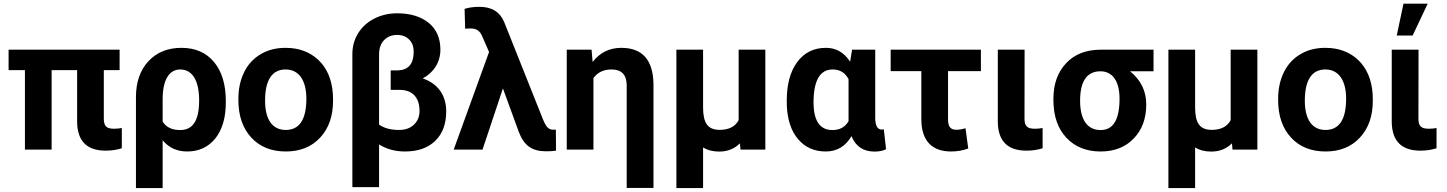

<svg xmlns="http://www.w3.org/2000/svg" viewBox="-20 -791 7647 1015"><path d="M612.3 -528.3H25.4V-420.4H111.8V0H252.9V-420.4H387.7V-144.5C389.6 -44.4 439.9 5.4 539.1 5.4C570.3 5.4 598.6 1 624 -7.3V-114.3C610.8 -111.8 597.2 -110.4 583 -110.4C540 -110.4 528.8 -126.5 528.8 -165V-420.4H612.3Z M939.5 -538.1C866.7 -538.1 808.6 -514.6 764.6 -467.3C720.7 -419.9 698.7 -356.9 698.7 -277.3V203.1H839.8V-49.3C873 -9.8 916 9.8 969.2 9.8C1031.7 9.8 1081.5 -13.2 1118.7 -59.6C1155.3 -106 1173.8 -169.4 1173.8 -250V-256.3C1173.8 -344.7 1152.8 -413.6 1111.3 -463.4C1069.8 -513.2 1012.2 -538.1 939.5 -538.1ZM839.8 -266.1C839.8 -369.1 874.5 -423.8 932.6 -423.8C996.6 -423.8 1032.7 -365.7 1032.7 -260.3C1032.7 -149.4 997.1 -103.5 932.1 -103.5C888.7 -103.5 857.9 -118.7 839.8 -148.4Z M1240.2 -262.7C1240.2 -178.7 1263.2 -112.3 1308.6 -63.5C1354 -14.6 1414.6 9.8 1490.7 9.8C1566.9 9.8 1627.4 -14.6 1672.9 -64C1718.3 -112.8 1740.7 -177.7 1740.7 -258.8L1739.7 -294.9C1734.4 -369.6 1709.5 -429.2 1664.6 -472.7C1619.1 -516.1 1561 -538.1 1489.7 -538.1C1439.5 -538.1 1395.5 -526.9 1357.9 -504.4C1319.8 -481.9 1290.5 -450.2 1270.5 -409.2C1250.5 -368.2 1240.2 -321.3 1240.2 -269ZM1381.3 -258.8C1381.3 -371.6 1420.9 -423.8 1489.7 -423.8C1559.6 -423.8 1599.6 -367.2 1599.6 -269C1599.6 -153.8 1559.1 -104 1490.7 -104C1420.4 -104 1381.3 -158.7 1381.3 -258.8Z M2079.1 -720.7C2035.6 -720.7 1995.6 -711.4 1959 -692.9C1922.4 -674.3 1894 -648.4 1873.5 -615.7C1853 -582.5 1842.8 -545.4 1842.8 -504.9V198.2H1983.9V-27.3C2023.9 -2.4 2069.8 9.8 2121.1 9.8C2189 9.8 2242.2 -8.8 2280.8 -46.4C2319.3 -83.5 2338.9 -135.3 2338.9 -202.1C2338.9 -287.6 2294.9 -349.1 2214.8 -376.5C2273.9 -408.2 2308.1 -463.4 2308.1 -528.3C2308.1 -588.9 2287.6 -636.2 2246.6 -669.9C2205.1 -703.6 2149.4 -720.7 2079.1 -720.7ZM2167 -517.6C2167 -453.6 2139.2 -420.9 2083.5 -418.9H2045.4V-315.9H2092.8C2161.6 -315.9 2197.8 -274.4 2197.8 -204.1C2197.8 -174.8 2188 -150.9 2168.5 -132.3C2148.9 -113.3 2122.6 -104 2089.4 -104C2045.9 -104 2010.7 -113.3 1983.9 -132.3V-502.9C1983.9 -535.2 1992.7 -560.5 2010.7 -579.1C2028.8 -597.2 2051.3 -606.4 2079.1 -606.4C2105.5 -606.4 2127 -598.1 2143.1 -582C2159.2 -565.9 2167 -544.4 2167 -517.6Z M2514.6 -754.9C2484.9 -754.9 2459 -751.5 2436 -744.1L2439 -639.2L2467.3 -640.6C2498 -640.6 2517.1 -629.4 2530.3 -596.7L2565.4 -516.1L2378.4 0H2530.8L2638.7 -323.7L2722.2 -94.7C2749.5 -21 2793.5 8.8 2865.7 8.8C2888.2 8.8 2906.2 7.8 2919.4 5.4L2918.5 -106L2910.6 -105.5H2900.9C2883.8 -106 2870.1 -117.7 2858.9 -141.1L2851.1 -158.2L2645 -675.3C2622.6 -728.5 2579.1 -754.9 2514.6 -754.9Z M2976.1 -528.3V0H3117.2V-378.4C3139.6 -408.7 3171.4 -423.8 3212.9 -423.8C3265.1 -423.8 3292 -396.5 3293 -341.8V202.6H3434.6V-348.1C3432.1 -474.6 3375.5 -538.1 3264.6 -538.1C3202.1 -538.1 3151.4 -513.2 3112.8 -463.4L3107.4 -528.3Z M3555.7 -528.3V203.1H3696.8V-11.7C3720.2 2.9 3748.5 10.3 3781.7 10.3C3826.2 10.3 3862.8 -4.4 3891.6 -33.2L3894.5 0H4025.9V-528.3H3884.8V-155.8C3866.7 -121.6 3833 -104.5 3784.7 -104.5C3720.2 -104.5 3696.8 -142.1 3696.8 -224.1V-528.3Z M4484.4 -528.3 4474.1 -464.8C4442.4 -513.7 4399.9 -538.1 4346.2 -538.1C4282.2 -538.1 4231.9 -513.2 4194.8 -463.4C4157.7 -413.6 4139.2 -345.7 4139.2 -260.3L4139.6 -230.5C4143.1 -155.8 4163.1 -97.2 4199.7 -54.7C4236.3 -11.7 4285.2 9.8 4345.2 9.8C4404.3 9.8 4449.7 -17.1 4481.4 -71.3C4503.4 -17.1 4543.9 10.3 4603 10.3C4627.4 10.3 4647.9 6.3 4664.1 -2L4652.3 -107.9C4649.9 -106.4 4646 -106 4641.6 -106C4619.6 -106 4607.9 -125 4606.9 -163.6V-528.3ZM4280.8 -250C4280.8 -369.6 4317.4 -423.8 4381.8 -423.8C4419.9 -423.8 4447.8 -406.7 4465.8 -372.6V-150.4C4447.8 -119.1 4419.4 -103.5 4380.9 -103.5C4314 -103.5 4280.8 -152.3 4280.8 -250Z M5165.5 -528.3H4688.5V-415H4850.6V-159.7C4851.1 -43.9 4909.7 9.8 5007.3 9.8C5040.5 9.8 5070.8 4.4 5098.6 -5.9L5084 -113.3C5067.4 -107.9 5051.3 -105 5036.1 -105C5004.4 -105 4991.7 -121.6 4991.7 -160.2V-415H5165.5Z M5254.9 -528.3V-145.5C5256.3 -44.9 5307.1 5.4 5406.2 5.4C5438 5.4 5466.3 1 5491.7 -7.3V-114.3C5478.5 -111.8 5464.8 -110.4 5450.7 -110.4C5408.2 -110.4 5396 -126 5396 -165L5396.5 -528.3Z M6078.1 -528.3H5799.3C5721.7 -528.3 5660.6 -504.4 5616.2 -457C5571.3 -409.7 5548.8 -346.7 5548.8 -269V-262.7C5548.8 -178.2 5571.8 -111.3 5617.2 -63C5662.6 -14.6 5722.7 9.8 5798.3 9.8C5871.1 9.8 5929.7 -13.2 5973.6 -59.1C6017.6 -104.5 6039.6 -164.6 6039.6 -238.8C6039.6 -309.6 6011.2 -367.7 5954.1 -414.1H6078.1ZM5689.9 -258.8C5689.9 -366.7 5729.5 -414.1 5797.4 -414.1C5861.8 -414.1 5898.4 -361.3 5898.4 -269C5898.4 -153.8 5862.3 -103.5 5798.3 -103.5C5728.5 -103.5 5689.9 -157.2 5689.9 -258.8Z M6156.7 -528.3V203.1H6297.9V-11.7C6321.3 2.9 6349.6 10.3 6382.8 10.3C6427.2 10.3 6463.9 -4.4 6492.7 -33.2L6495.6 0H6627V-528.3H6485.8V-155.8C6467.8 -121.6 6434.1 -104.5 6385.7 -104.5C6321.3 -104.5 6297.9 -142.1 6297.9 -224.1V-528.3Z M6736.8 -262.7C6736.8 -178.7 6759.8 -112.3 6805.2 -63.5C6850.6 -14.6 6911.1 9.8 6987.3 9.8C7063.5 9.8 7124 -14.6 7169.4 -64C7214.8 -112.8 7237.3 -177.7 7237.3 -258.8L7236.3 -294.9C7231 -369.6 7206.1 -429.2 7161.1 -472.7C7115.7 -516.1 7057.6 -538.1 6986.3 -538.1C6936 -538.1 6892.1 -526.9 6854.5 -504.4C6816.4 -481.9 6787.1 -450.2 6767.1 -409.2C6747.1 -368.2 6736.8 -321.3 6736.8 -269ZM6877.9 -258.8C6877.9 -371.6 6917.5 -423.8 6986.3 -423.8C7056.2 -423.8 7096.2 -367.2 7096.2 -269C7096.2 -153.8 7055.7 -104 6987.3 -104C6917 -104 6877.9 -158.7 6877.9 -258.8Z M7363.8 -603H7447.8L7527.3 -771.5H7399.4ZM7337.4 -528.3V-145.5C7338.9 -44.9 7389.6 5.4 7488.8 5.4C7520.5 5.4 7548.8 1 7574.2 -7.3V-114.3C7561 -111.8 7547.4 -110.4 7533.2 -110.4C7490.7 -110.4 7478.5 -126 7478.5 -165L7479 -528.3Z"/></svg>

Font: Roboto
Style: Bold
Weight: 700
Designer: Google
Version: Version 2.137; 2017